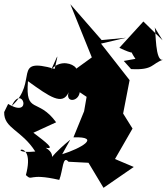

<svg xmlns="http://www.w3.org/2000/svg" viewBox="-33 -833 802 920"><path d="M391 -53 463 67 608 -33 518 -71 602 -217 557 -289 588 -449 451 -624 571 -652 454 -641 304 -813 407 -558 298 -479C412 -486 225 -615 182 -434C248 -571 252 -604 229 -503C20 -562 155 -444 23 -325C73 -434 127 -262 6 -335L-13 -296C-15 -217 70 -211 136 -107C-22 -91 142 -184 91 6C125 38 99 -6 251 29C269 -16 267 -92 295 -58ZM382 -369 370 -300 319 -175C454 -179 355 -122 265 -94L304 -164C154 -40 260 -80 186 -125C233 -116 189 -150 127 -197L236 -247C149 -367 88 -283 101 -444C205 -369 267 -325 296 -391C279 -340 343 -344 349 -391ZM560 -541 595 -502C704 -496 692 -528 749 -547C709 -534 715 -685 708 -702L746 -640L654 -730L539 -604C677 -537 551 -646 616 -551Z"/></svg>

Font: Asimov Silicon
Style: Regular
Weight: 400
Designer: Google
Version: Version 2.000980; 2014